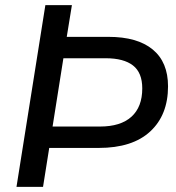

<svg xmlns="http://www.w3.org/2000/svg" viewBox="-20 -725 683 745"><path d="M44 0 156 -705H259L239 -582H401Q513 -582 572.5 -533Q632 -484 632 -390Q632 -279 563 -215Q494 -151 363 -151H171L147 0ZM184 -234H368Q448 -234 490 -272Q532 -310 532 -382Q532 -443 496 -471Q460 -499 390 -499H226Z"/></svg>

Font: Nunito Sans SemiBold
Style: Italic
Weight: 600
Italic angle: -9°
Designer: Vernon Adams
Foundry: Vernon Adams
Version: Version 3.006; ttfautohint (v1.8.3)